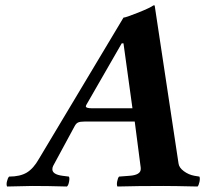

<svg xmlns="http://www.w3.org/2000/svg" viewBox="-20 -678 750 700"><path d="M316.9 -283.2H462.9L430.2 -520H423.8L294.9 -295.9Q293 -292 293 -290Q293 -283.2 316.9 -283.2ZM5.9 2Q2.4 -4.4 5.4 -16.8Q8.3 -29.3 13.2 -34.2Q53.2 -34.2 77.6 -48.8Q102.1 -63.5 122.1 -99.1L430.2 -613.8Q438 -613.8 483.2 -631.8Q528.3 -649.9 539.1 -658.2H543.9L630.9 -82Q632.8 -66.9 650.1 -54Q667.5 -41 689 -37.1L707 -34.2Q710 -28.3 707.3 -15.1Q704.6 -2 700.2 2Q614.3 0 575.2 0Q480.5 0 408.2 2Q404.8 -3.4 407.2 -16.6Q409.7 -29.8 414.1 -34.2L452.1 -37.1Q493.2 -40 493.2 -62Q493.2 -68.4 492.2 -73.2L471.2 -234.9H289.1Q272 -234.9 264.6 -231.4Q257.3 -228 252 -217.8L173.8 -73.2Q170.9 -67.4 170.9 -61Q170.9 -42 208 -37.1L231 -34.2Q234.4 -29.8 231.9 -16.1Q229.5 -2.4 224.1 2Q153.8 0 97.2 0Q78.1 0 5.9 2Z"/></svg>

Font: Common Serif
Style: Bold Italic
Weight: 700
Italic angle: -12°
Designer: Philipp H. Poll, Khaled Hosny
Foundry: Stefan Peev, Context Ltd.
Version: Version 1.026